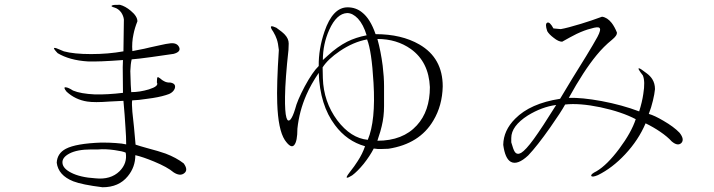

<svg xmlns="http://www.w3.org/2000/svg" viewBox="-20 -790 3040 818"><path d="M507.8 -707 505.9 -571.3Q441.4 -559.6 368.2 -559.6Q294.9 -559.6 252 -571.3L238.3 -577.1Q216.8 -586.9 211.9 -585.9Q204.1 -585.9 225.6 -563.5Q276.4 -533.2 353.5 -528.3Q400.4 -526.4 503.9 -534.2L502.9 -503.9L503.9 -394.5Q439.5 -386.7 384.8 -387.7Q323.2 -390.6 291 -404.3Q271.5 -417 260.7 -418Q247.1 -419.9 263.7 -399.4Q300.8 -365.2 351.6 -357.4Q382.8 -352.5 446.3 -357.4L505.9 -360.4Q511.7 -297.9 514.6 -246.1Q517.6 -207 517.6 -174.8Q502.9 -178.7 471.7 -180.7Q447.3 -182.6 412.1 -182.6Q303.7 -178.7 260.7 -156.2Q223.6 -136.7 221.7 -96.7Q228.5 -43 292 -17.6Q330.1 -2.9 417 7.8Q486.3 7.8 524.4 -39.1Q556.6 -78.1 556.6 -128.9Q589.8 -121.1 636.7 -101.6Q693.4 -78.1 719.7 -55.7Q747.1 -38.1 764.6 -51.8Q783.2 -65.4 762.7 -93.8Q731.4 -118.2 685.5 -135.7Q658.2 -145.5 606.4 -159.2Q587.9 -165 579.1 -167Q565.4 -170.9 557.6 -173.8L550.8 -249Q545.9 -293 543.9 -313.5Q541 -347.7 543 -362.3Q570.3 -363.3 607.4 -369.1Q655.3 -375 686.5 -384.8Q716.8 -392.6 724.6 -413.1Q731.4 -434.6 704.1 -438.5Q690.4 -437.5 678.7 -444.3Q671.9 -447.3 662.1 -456.1Q653.3 -462.9 651.4 -460.9Q648.4 -459 648.4 -438.5Q658.2 -422.9 614.3 -409.2Q575.2 -397.5 539.1 -397.5L537.1 -428.7Q535.2 -469.7 535.2 -487.3Q536.1 -516.6 541 -537.1Q568.4 -539.1 625 -546.9Q665 -552.7 719.7 -560.5Q752 -569.3 743.2 -588.9Q734.4 -608.4 706.1 -605.5Q687.5 -603.5 663.1 -597.7Q648.4 -594.7 618.2 -587.9Q590.8 -581.1 578.1 -579.1Q556.6 -574.2 543.9 -572.3Q541 -609.4 548.8 -644.5Q553.7 -669.9 565.4 -699.2Q565.4 -720.7 537.1 -744.1Q513.7 -763.7 491.2 -769.5Q464.8 -770.5 457 -766.6Q450.2 -762.7 467.8 -757.8Q484.4 -752.9 496.1 -737.3Q505.9 -722.7 507.8 -707ZM368.2 -153.3H398.4Q427.7 -156.2 468.8 -150.4Q503.9 -145.5 515.6 -139.6Q523.4 -94.7 489.3 -60.5Q451.2 -23.4 386.7 -30.3Q321.3 -34.2 282.2 -54.7Q248 -72.3 246.1 -95.7Q244.1 -119.1 275.4 -135.7Q308.6 -153.3 368.2 -153.3Z M1209 -577.1 1210 -604.5Q1210 -625 1193.4 -642.6Q1183.6 -653.3 1157.2 -671.9Q1140.6 -679.7 1135.7 -677.7Q1129.9 -674.8 1144.5 -654.3Q1154.3 -637.7 1159.2 -623Q1165 -606.4 1168 -577.1Q1158.2 -428.7 1161.1 -350.6Q1165 -237.3 1193.4 -193.4Q1219.7 -155.3 1233.4 -171.9Q1247.1 -187.5 1247.1 -242.2Q1254.9 -316.4 1285.2 -385.7Q1304.7 -430.7 1337.9 -479.5Q1342.8 -341.8 1407.2 -256.8Q1458 -188.5 1535.2 -167Q1524.4 -134.8 1503.9 -103.5Q1491.2 -83 1468.8 -54.7Q1453.1 -34.2 1458 -33.2Q1461.9 -31.2 1480.5 -43Q1502.9 -59.6 1529.3 -91.8Q1555.7 -125 1572.3 -157.2Q1587.9 -154.3 1608.4 -155.3Q1619.1 -155.3 1632.8 -156.2H1634.8Q1767.6 -176.8 1826.2 -276.4Q1864.3 -339.8 1866.2 -421.9Q1866.2 -543 1766.6 -600.6Q1690.4 -644.5 1580.1 -644.5Q1557.6 -710 1522.5 -737.3Q1496.1 -758.8 1460.9 -758.8Q1397.5 -758.8 1362.3 -655.3Q1336.9 -581.1 1337.9 -508.8Q1311.5 -483.4 1278.3 -421.9Q1246.1 -361.3 1237.3 -325.2Q1227.5 -293 1217.8 -281.2Q1206.1 -268.6 1200.2 -289.1Q1193.4 -312.5 1194.3 -377.9Q1195.3 -453.1 1209 -577.1ZM1354.5 -502.9Q1377 -538.1 1427.7 -572.3Q1485.4 -611.3 1543.9 -622.1Q1563.5 -573.2 1571.3 -437.5Q1581.1 -275.4 1546.9 -194.3Q1474.6 -201.2 1417 -277.3Q1358.4 -356.4 1355.5 -457ZM1355.5 -534.2Q1355.5 -602.5 1382.8 -663.1Q1414.1 -732.4 1459 -734.4Q1482.4 -734.4 1504.9 -710.9Q1528.3 -685.5 1542 -639.6Q1496.1 -630.9 1459 -612.3Q1417 -590.8 1377 -553.7ZM1616.2 -422.9Q1616.2 -461.9 1610.4 -509.8Q1602.5 -571.3 1587.9 -624Q1669.9 -624 1730.5 -581.1Q1806.6 -526.4 1811.5 -418.9Q1811.5 -316.4 1755.9 -255.9Q1696.3 -190.4 1587.9 -190.4L1591.8 -203.1Q1601.6 -231.4 1606.4 -252.9Q1616.2 -293 1616.2 -337.9Z M2369.1 -666 2337.9 -668.9Q2322.3 -698.2 2311.5 -693.4Q2300.8 -688.5 2311.5 -657.2Q2319.3 -643.6 2338.9 -628.9Q2359.4 -612.3 2375 -612.3Q2411.1 -632.8 2436.5 -645.5Q2471.7 -662.1 2497.1 -668Q2528.3 -677.7 2534.2 -670.9Q2542 -664.1 2525.4 -632.8Q2508.8 -602.5 2476.6 -549.8Q2457 -518.6 2418 -455.1L2366.2 -369.1Q2239.3 -349.6 2174.8 -284.2Q2125 -234.4 2124 -172.9Q2131.8 -114.3 2156.2 -100.6Q2184.6 -85 2230.5 -127.9Q2268.6 -168 2324.2 -247.1Q2370.1 -312.5 2387.7 -344.7Q2448.2 -351.6 2538.1 -333Q2628.9 -313.5 2688.5 -282.2Q2669.9 -225.6 2618.2 -156.2Q2566.4 -86.9 2521.5 -60.5Q2496.1 -47.9 2499 -41Q2502 -33.2 2527.3 -43.9Q2588.9 -74.2 2643.6 -132.8Q2700.2 -193.4 2730.5 -264.6Q2764.6 -248 2793 -228.5Q2823.2 -208 2841.8 -187.5Q2867.2 -166 2882.8 -180.7Q2897.5 -196.3 2875 -224.6Q2850.6 -250 2806.6 -275.4Q2768.6 -297.9 2744.1 -304.7Q2754.9 -332 2761.7 -361.3Q2768.6 -389.6 2770.5 -410.2Q2770.5 -434.6 2758.8 -453.1Q2750 -466.8 2735.4 -477.5Q2709 -498 2703.1 -499Q2693.4 -501 2718.8 -468.8Q2729.5 -443.4 2720.7 -389.6Q2715.8 -355.5 2703.1 -315.4Q2630.9 -342.8 2543 -359.4Q2458 -375 2403.3 -373Q2466.8 -488.3 2521.5 -554.7Q2551.8 -591.8 2586.9 -620.1Q2599.6 -630.9 2602.5 -635.7Q2608.4 -642.6 2608.4 -651.4Q2598.6 -675.8 2585.9 -692.4Q2567.4 -715.8 2544.9 -718.8Q2500 -702.1 2455.1 -688.5Q2397.5 -670.9 2369.1 -666ZM2158.2 -183.6V-202.1Q2158.2 -252.9 2228.5 -297.9Q2289.1 -335 2349.6 -342.8Q2290 -247.1 2253.9 -197.3Q2219.7 -150.4 2200.2 -138.7Q2182.6 -128.9 2172.9 -143.6Q2167 -152.3 2158.2 -183.6Z"/></svg>

Font: Batang
Style: Regular
Weight: 400
Version: Version 2.21